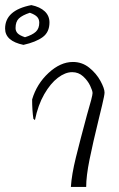

<svg xmlns="http://www.w3.org/2000/svg" viewBox="-93 -733 468 753"><path d="M248 -282Q270 -356 270 -368Q270 -377 260.5 -397Q251 -417 233 -433.5Q215 -450 190 -450Q163 -450 134 -428Q105 -406 80.5 -363.5Q56 -321 44 -262L38 -267Q33 -300 33 -343Q51 -404 97.5 -447Q144 -490 193 -490Q229 -490 257 -467.5Q285 -445 301 -415.5Q317 -386 317 -370Q317 -360 307.5 -320.5Q298 -281 295 -269Q271 -171 258 -106.5Q245 -42 245 0H185Q188 -48 204.5 -115Q221 -182 248 -282ZM-73 -621Q-73 -693 30 -713Q64 -706 82.5 -688.5Q101 -671 101 -645Q101 -607 74.5 -587.5Q48 -568 -1 -557Q-73 -572 -73 -621ZM61 -644Q61 -658 52.5 -667Q44 -676 24 -683Q-6 -673 -19 -660.5Q-32 -648 -32 -623Q-32 -611 -24 -602.5Q-16 -594 5 -587Q34 -596 47.5 -608.5Q61 -621 61 -644Z"/></svg>

Font: Charmonman
Style: Regular
Weight: 400
Designer: Ekaluck Peanpanawate
Foundry: Cadson Demak Co.,Ltd.
Version: Version 1.000; ttfautohint (v1.6)